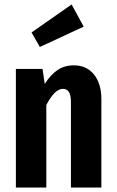

<svg xmlns="http://www.w3.org/2000/svg" viewBox="-20 -838 521 858"><path d="M433 -395V0H297V-380Q297 -413 288 -427Q279 -441 261 -441Q225 -441 187 -369V0H51V-530H170L180 -463Q206 -504 237 -525Q268 -546 310 -546Q367 -546 400 -505Q433 -464 433 -395ZM300 -818 354 -719 158 -628 121 -693Z"/></svg>

Font: Fira Sans Extra Condensed SemiBold
Style: Regular
Weight: 600
Width: 1
Designer: Carrois Corporate & Edenspiekermann AG
Foundry: Carrois Corporate GbR & Edenspiekermann AG
Version: Version 4.203